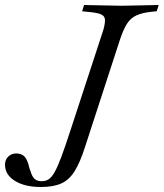

<svg xmlns="http://www.w3.org/2000/svg" viewBox="-76 -733 654 767"><path d="M87 14Q23 14 -16.5 -10.5Q-56 -35 -56 -75Q-56 -95 -43 -107.5Q-30 -120 -11 -120Q10 -120 22 -107.5Q34 -95 41 -63Q46 -47 49.5 -38.5Q53 -30 57 -24Q68 -9 90 -9Q106 -9 118 -16.5Q130 -24 142 -45Q154 -66 169.5 -107.5Q185 -149 207 -217L337 -614Q345 -643 343 -657Q341 -671 324.5 -677Q308 -683 271 -686L252 -688L260 -713L409 -710L558 -713L550 -688L529 -686Q492 -682 469 -671.5Q446 -661 431.5 -638.5Q417 -616 403 -574L264 -147Q244 -84 222 -49Q200 -14 168.5 0Q137 14 87 14Z"/></svg>

Font: Baskervville
Style: Italic
Weight: 400
Italic angle: -18°
Designer: ANRT
Foundry: ANRT
Version: Version 1.100